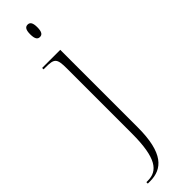

<svg xmlns="http://www.w3.org/2000/svg" viewBox="-332 -725 952 952"><g transform="rotate(-45 143.5 -249.5)"><path d="M154 -652C169 -652 179 -662 179 -696C179 -729 169 -739 154 -739C139 -739 129 -729 129 -696C129 -662 139 -652 154 -652ZM18 240H34C120 240 180 187 180 8V-536H53V-526H68C128 -526 138 -518 138 -448V8C138 181 97 230 28 230H18Z"/></g></svg>

Font: Noto Serif Display ExtraLight
Style: Regular
Weight: 200
Designer: Monotype Design Team
Foundry: Monotype Imaging Inc.
Version: Version 2.009